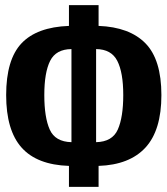

<svg xmlns="http://www.w3.org/2000/svg" viewBox="-20 -731 655 751"><path d="M365.6 -710.8V-629.7Q486.7 -625.1 549 -561.5Q611.3 -497.9 611.3 -359Q611.3 -221.5 549 -153.8Q486.7 -86.2 365.6 -82.1V0H249.7V-82.1Q124.6 -86.2 64.4 -153.8Q4.1 -221.5 4.1 -359Q4.1 -497.9 64.1 -561.5Q124.1 -625.1 249.7 -629.7V-710.8ZM259.5 -539Q199 -538.5 176.2 -493.1Q153.3 -447.7 153.3 -359Q153.3 -271.8 174.6 -224.1Q195.9 -176.4 259.5 -174.9ZM355.9 -539V-174.9Q419.5 -176.4 440.8 -224.4Q462.1 -272.3 462.1 -359Q462.1 -447.7 438.7 -493.1Q415.4 -538.5 355.9 -539Z"/></svg>

Font: FiraCode Nerd Font Mono
Style: Bold
Weight: 700
Monospace: yes
Designer: Carrois Corporate, Edenspiekermann AG, Nikita Prokopov
Foundry: Carrois Corporate, Edenspiekermann AG, Nikita Prokopov
Version: Version 6.002;Nerd Fonts 3.3.0